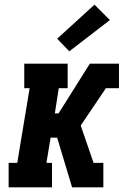

<svg xmlns="http://www.w3.org/2000/svg" viewBox="-20 -803 540 823"><path d="M17 0V-105H54L107 -425H84V-530H270V-425H232L215 -317H231L365 -530H470L458 -462L470 -530H490V-425H434L326 -265L381 -105H423V0H382L393 -69L382 0H289L225 -213H197L179 -105H203V0ZM277 -583 225 -637 385 -783 451 -717Z"/></svg>

Font: Iosevka Slab Extrabold Oblique
Style: Regular
Weight: 800
Italic angle: -9°
Monospace: yes
Designer: Belleve Invis
Foundry: Belleve Invis
Version: Version 11.1.1; ttfautohint (v1.8.3)